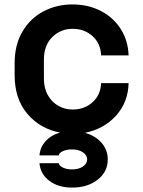

<svg xmlns="http://www.w3.org/2000/svg" viewBox="-20 -597 646 866"><path d="M436 -222H560Q558 -136 503.5 -75.5Q449 -15 363 2Q410 15 438 47Q466 79 466 122Q466 178 420.5 213.5Q375 249 306 249H304Q243 249 202.5 218.5Q162 188 158 139H245Q246 150 263 158.5Q280 167 304 167H306Q335 167 354 154Q373 141 373 122Q373 103 354 90Q335 77 306 77H304Q280 77 263 85Q246 93 245 104H158Q161 67 186 39.5Q211 12 251 1Q161 -16 103.5 -83.5Q46 -151 46 -258V-312Q46 -395 81.5 -455Q117 -515 176.5 -546Q236 -577 306 -577H307Q378 -577 435 -547.5Q492 -518 525 -465.5Q558 -413 560 -347H436Q434 -401 397.5 -434Q361 -467 308 -467H307Q254 -467 216 -430Q178 -393 178 -327V-243Q178 -199 196 -167.5Q214 -136 243.5 -119.5Q273 -103 307 -103H308Q361 -103 397.5 -136Q434 -169 436 -222Z"/></svg>

Font: 카카오 큰글씨 ExtraBold
Style: Regular
Weight: 800
Designer: Park Young-rak; Lee Sang-min; Kim Jung-jin; Min Bon; Park Min-gyu;
Foundry: Kakao Corporation
Version: Version 2.003